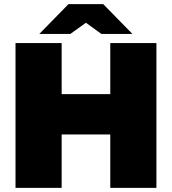

<svg xmlns="http://www.w3.org/2000/svg" viewBox="-20 -908 831 928"><path d="M55 0V-700H278V-453H513V-700H736V0H513V-258H278V0ZM170 -744 311 -888H479L426 -820L320 -744ZM470 -744 365 -820 311 -888H479L620 -744Z"/></svg>

Font: REM Black
Style: Regular
Weight: 900
Designer: Octavio Pardo
Foundry: Ashler Design
Version: Version 1.005;gftools[0.9.28]